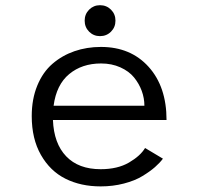

<svg xmlns="http://www.w3.org/2000/svg" viewBox="-20 -688 750 720"><path d="M355 -552.5Q331 -552.5 314.2 -569.2Q297.5 -586 297.5 -610.5Q297.5 -635 314.2 -651.8Q331 -668.5 355 -668.5Q379.5 -668.5 396.2 -651.8Q413 -635 413 -610.5Q413 -586 396.2 -569.2Q379.5 -552.5 355 -552.5ZM591 -93Q579.5 -77.5 561 -61.2Q542.5 -45 514.2 -27.8Q486 -10.5 444.8 0.2Q403.5 11 357.5 11Q283 11 225.5 -17.8Q168 -46.5 133.5 -107Q99 -167.5 99 -252.5Q99 -316.5 119.8 -367Q140.5 -417.5 176.8 -448.8Q213 -480 259.2 -496Q305.5 -512 358.5 -512Q470 -512 537.2 -437.5Q604.5 -363 604.5 -238H178.5Q182 -150 228.2 -101.8Q274.5 -53.5 357.5 -53.5Q421 -53.5 463.8 -78.5Q506.5 -103.5 524 -133ZM359 -450Q287.5 -450 239.5 -410.2Q191.5 -370.5 181 -291.5H521.5Q521.5 -320 511.5 -347.2Q501.5 -374.5 482.5 -397.8Q463.5 -421 431.2 -435.5Q399 -450 359 -450Z"/></svg>

Font: League Mono Light
Style: Regular
Weight: 300
Width: 6
Designer: Tyler Finck
Foundry: The League of Moveable Type / Tyler Finck
Version: Version 2.210